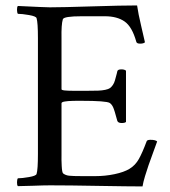

<svg xmlns="http://www.w3.org/2000/svg" viewBox="-20 -668 613 692"><path d="M159.7 -641.6Q203.6 -641.6 311.3 -645Q418.9 -648.4 474.1 -648.4Q478 -620.1 489 -573.7Q500 -527.3 502.4 -515.6Q497.6 -510.7 484.9 -510.7Q472.7 -510.7 471.2 -517.6Q456.1 -571.8 429 -590.6Q401.9 -609.4 357.9 -609.4H273.9Q210 -609.4 206.5 -598.6Q200.7 -580.1 201.7 -529.3V-346.7Q201.2 -343.3 212.9 -342Q224.6 -340.8 243.7 -340.8H295.4Q319.8 -340.8 333.5 -341.3Q347.2 -341.8 359.1 -344.2Q371.1 -346.7 376.5 -350.6Q381.8 -354.5 386.7 -361.6Q391.6 -368.7 394.3 -378.4Q397 -388.2 400.9 -402.8Q401.9 -408.2 402.8 -411.1Q404.3 -418 417.5 -418Q429.2 -418 434.1 -413.1V-228.5Q430.2 -224.6 418.5 -224.6Q405.8 -224.6 402.8 -232.4Q392.6 -271 387.7 -281.5Q382.8 -292 375.5 -296.9Q363.3 -304.7 272 -304.7Q262.2 -304.7 256.8 -304.7Q251.5 -304.7 241.7 -304.4Q231.9 -304.2 226.1 -303.7Q220.2 -303.2 213.9 -302.2Q207.5 -301.3 204.6 -299.6Q201.7 -297.9 201.7 -295.9V-110.4Q201.2 -93.3 202.4 -69.8Q203.6 -46.4 207.5 -43Q216.3 -36.1 229.2 -34.7Q242.2 -33.2 276.9 -33.2H323.7Q358.9 -33.2 392.8 -40.3Q426.8 -47.4 446.8 -59.6Q467.8 -72.3 480.5 -95Q493.2 -117.7 508.3 -158.2Q509.8 -164.1 522 -164.1Q540.5 -164.1 546.4 -158.2Q542 -145.5 531.7 -117.7Q521.5 -89.8 515.4 -72.5Q509.3 -55.2 502.7 -33.2Q496.1 -11.2 493.7 3.9Q443.4 3.9 335.9 2Q228.5 0 160.6 0Q136.7 0 99.6 1.5Q62.5 2.9 44.4 2.9Q41 -1 41.3 -11.2Q41.5 -21.5 44.4 -25.4Q59.1 -25.4 84.5 -29.8Q109.9 -34.2 111.8 -41Q116.7 -56.6 116.7 -113.3V-530.3Q116.7 -586.9 111.8 -602.5Q109.9 -609.4 84.5 -613.8Q59.1 -618.2 44.4 -618.2Q41.5 -622.1 41.3 -632.3Q41 -642.6 44.4 -646.5Q144.5 -641.6 159.7 -641.6Z"/></svg>

Font: Amiri
Style: Regular
Weight: 400
Designer: Khaled Hosny
Version: Version 000.108